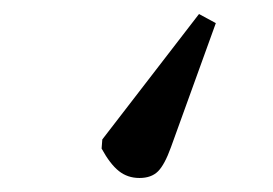

<svg xmlns="http://www.w3.org/2000/svg" viewBox="-20 -73 389 274"><path d="M264 -53 288 -40 224 137Q215 162 205.5 171.5Q196 181 179 181Q162 181 149.5 171Q137 161 125 139L126 126Z"/></svg>

Font: Literata 18pt Light
Style: Regular
Weight: 300
Designer: Latin by Veronika Burian and Jose Scaglione. Greek by Irene Vlachou. Cyrillic by Vera Evstafieva.
Foundry: TypeTogether
Version: Version 3.103;gftools[0.9.29]